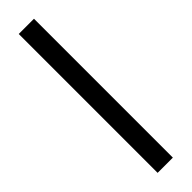

<svg xmlns="http://www.w3.org/2000/svg" viewBox="33 -213 481 481"><g transform="rotate(45 273.0 27.0)"><path d="M27 0H519V54H27Z"/></g></svg>

Font: Haskoy Light
Style: Regular
Weight: 300
Designer: Ertekin Erdin
Foundry: Ertekin Erdin
Version: Version 2.000; ttfautohint (v1.8.4.7-5d5b)